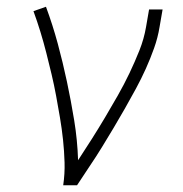

<svg xmlns="http://www.w3.org/2000/svg" viewBox="-20 -548 540 568"><path d="M167 0Q172 -34 171 -67.5Q170 -101 166.5 -134Q163 -167 157.5 -199.5Q152 -232 146 -264.5Q140 -297 132.5 -328.5Q125 -360 117 -391.5Q109 -423 99.5 -454Q90 -485 79 -515L116 -528Q136 -474 151 -418.5Q166 -363 178 -306.5Q190 -250 199.5 -192Q209 -134 211 -74Q232 -106 252 -137.5Q272 -169 291 -201Q310 -233 328.5 -265.5Q347 -298 363 -331.5Q379 -365 392.5 -399Q406 -433 412 -468L421 -520H461L452 -468Q447 -437 436 -406Q425 -375 411.5 -345Q398 -315 382 -285.5Q366 -256 349.5 -227Q333 -198 316 -169.5Q299 -141 281.5 -112.5Q264 -84 245 -56Q226 -28 208 0Z"/></svg>

Font: Iosevka Extralight
Style: Italic
Weight: 200
Italic angle: -9°
Monospace: yes
Designer: Belleve Invis
Foundry: Belleve Invis
Version: Version 32.5.0; ttfautohint (v1.8.4)